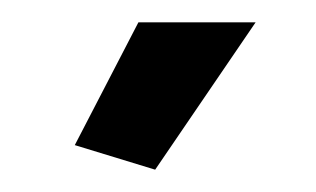

<svg xmlns="http://www.w3.org/2000/svg" viewBox="-20 -750 283 172"><path d="M119 -598 209 -730H104L47 -620Z"/></svg>

Font: FIGSv2-sans-serif SemiBold
Style: Regular
Weight: 600
Designer: Matt McInerney, Pablo Impallari, Rodrigo Fuenzalida,Mirko Velimirovic
Foundry: Matt McInerney, Pablo Impallari, Rodrigo Fuenzalida
Version: Version 4.021;hotconv 1.0.109;makeotfexe 2.5.65596